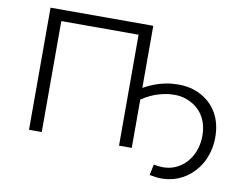

<svg xmlns="http://www.w3.org/2000/svg" viewBox="-87 -821 1378 1084"><g transform="rotate(10 602.0 -279.5)"><path d="M833 133C856 138 879 141 900 141C941 141 1003 133 1064 82C1124 31 1161 -47 1161 -142C1161 -235 1124 -306 1063 -350C1002 -394 940 -398 903 -398C880 -398 856 -396 831 -391C790 -383 748 -367 707 -344V-700H118V0H191V-636H634V0H707V-277C741 -300 775 -316 809 -325C837 -333 864 -337 889 -337C906 -337 952 -338 1004 -305C1056 -272 1088 -214 1088 -137C1088 -65 1061 -6 1017 33C972 72 926 77 897 77C880 77 863 75 846 71Z"/></g></svg>

Font: Montserrat Z
Style: Regular
Weight: 400
Designer: Julieta Ulanovsky
Foundry: Julieta Ulanovsky
Version: Version 8.000